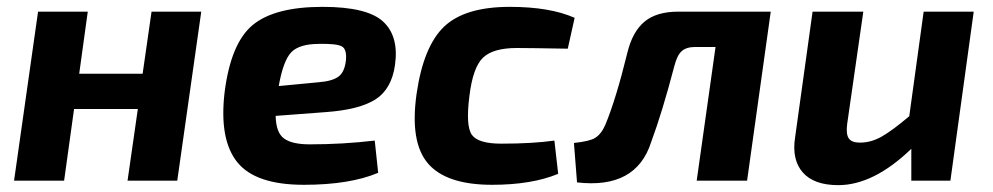

<svg xmlns="http://www.w3.org/2000/svg" viewBox="-20 -527 2895 560"><path d="M567 -493 497 0H352L382 -209H196L167 0H21L91 -493H236L211 -312H396L422 -493Z M1073 -117 1083 -23Q1000 12 866 12Q725 12 672 -54Q619 -120 635 -257Q653 -401 717 -454Q781 -507 921 -507Q1051 -507 1097.5 -464Q1144 -421 1132 -337Q1122 -267 1075 -237Q1028 -207 930 -200L784 -189Q785 -140 808.5 -123Q832 -106 883 -106Q980 -106 1073 -117ZM793 -276 908 -287Q948 -290 966.5 -303Q985 -316 989 -351Q992 -384 976.5 -392Q961 -400 911 -399Q853 -399 829.5 -374.5Q806 -350 793 -276Z M1597 -117 1608 -20Q1531 12 1415 12Q1282 12 1228.5 -50Q1175 -112 1195 -253Q1215 -392 1275.5 -449.5Q1336 -507 1467 -507Q1584 -507 1656 -475L1636 -385Q1520 -387 1487 -387Q1418 -387 1388.5 -358.5Q1359 -330 1349 -246Q1338 -159 1356.5 -133.5Q1375 -108 1442 -108Q1534 -108 1597 -117Z M2228 -493 2159 0H2012L2067 -390H2008Q1982 -390 1968.5 -378Q1955 -366 1947 -335Q1912 -201 1879 -112Q1835 25 1663 5L1654 -110Q1701 -115 1716 -125Q1734 -136 1746 -164Q1777 -239 1810 -374Q1825 -435 1860 -464Q1895 -493 1958 -493Z M2820 -493 2752 0H2638V-93Q2528 13 2425 13Q2354 13 2321.5 -24Q2289 -61 2299 -126L2350 -493H2498L2451 -166Q2447 -136 2455.5 -123.5Q2464 -111 2488 -111Q2520 -111 2550.5 -128Q2581 -145 2632 -188L2674 -493Z"/></svg>

Font: Ezarion
Style: Bold Italic
Weight: 700
Italic angle: -8°
Designer: Natanael Gama
Version: Version 1.001;PS 001.001;hotconv 1.0.70;makeotf.lib2.5.58329